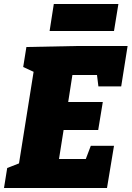

<svg xmlns="http://www.w3.org/2000/svg" viewBox="-32 -940 658 960"><path d="M460 -508 453 -565H330L309 -430H482L459 -290H286L263 -145H397L422 -211H538L503 0H-12L4 -100L63 -123L136 -581L84 -605L100 -705L350 -710H606L574 -508ZM237 -920H560L538 -785H216Z"/></svg>

Font: Bitter Pro Black
Style: Italic
Weight: 900
Italic angle: -9°
Designer: Sol Matas, and Bitter project Authors
Foundry: Sol Matas
Version: Version 1.010